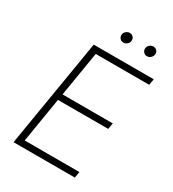

<svg xmlns="http://www.w3.org/2000/svg" viewBox="-211 -1007 1010 1121"><g transform="rotate(30 294.0 -446.0)"><path d="M59.7 0 180.4 -727.3H585.2L578.1 -686.1H217.7L168 -384.6H506.7L499.6 -343.4H160.9L111.2 -41.2H480.1L473 0ZM483 -823.9Q468 -823.9 458.5 -835.4Q448.9 -846.9 451.7 -861.9Q453.8 -874.3 464.5 -883.2Q475.1 -892 487.6 -892Q503.6 -892 513 -881Q522.4 -870 519.2 -854Q516.7 -842 506.6 -832.9Q496.4 -823.9 483 -823.9ZM323.9 -823.9Q308.9 -823.9 299.5 -835.2Q290.1 -846.6 292.6 -861.9Q294.7 -874.3 305.4 -883.2Q316.1 -892 328.5 -892Q344.5 -892 353.7 -881Q362.9 -870 360.1 -854Q358.7 -842.3 348 -833.1Q337.4 -823.9 323.9 -823.9Z"/></g></svg>

Font: Inter Extra Light  BETA
Style: Italic
Weight: 200
Italic angle: 9.39999°
Designer: Rasmus Andersson
Foundry: rsms
Version: Version 3.011;git-f93a4a705